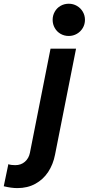

<svg xmlns="http://www.w3.org/2000/svg" viewBox="-139 -781 471 1018"><path d="M-119.1 206.5 -94.7 89.4Q-88.4 92.3 -77.6 93.5Q-66.9 94.7 -58.1 94.7Q-27.8 94.7 -7.1 76.7Q13.7 58.6 19.5 29.8L128.9 -522.9H264.2L152.8 39.1Q142.6 91.3 116.2 131.1Q89.8 170.9 48.3 193.6Q6.8 216.3 -46.9 216.3Q-79.1 216.3 -119.1 206.5ZM140.1 -675.8Q140.1 -699.2 151.4 -719Q162.6 -738.8 182.1 -750Q201.7 -761.2 225.6 -761.2Q249 -761.2 268.8 -749.8Q288.6 -738.3 300 -718.8Q311.5 -699.2 311.5 -675.8Q311.5 -652.3 300 -632.8Q288.6 -613.3 268.8 -601.8Q249 -590.3 225.6 -590.3Q201.7 -590.3 182.1 -601.6Q162.6 -612.8 151.4 -632.6Q140.1 -652.3 140.1 -675.8Z"/></svg>

Font: Reddit Sans Fudge
Style: Bold
Weight: 700
Italic angle: -11.25°
Designer: Stephen Hutchings
Version: Version 1.013